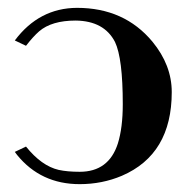

<svg xmlns="http://www.w3.org/2000/svg" viewBox="-20 -464 498 494"><path d="M185.1 -22Q259.8 -22 283.2 -94.7Q295.9 -135.3 295.9 -195.8Q295.9 -314 275.9 -356Q248 -410.2 174.8 -411.1Q112.8 -411.1 80.6 -383.3Q65.4 -370.1 46.9 -346.2L18.1 -359.9Q80.6 -443.4 178.2 -443.8Q299.8 -443.8 372.1 -356.9Q421.9 -296.4 421.9 -227.1Q421.9 -66.9 293.5 -11.7Q242.7 9.8 185.1 9.8Q85 9.8 23.9 -65.4Q20.5 -69.8 18.1 -73.2L46.9 -86.9Q86.9 -37.1 130.9 -26.9Q153.3 -22 185.1 -22Z"/></svg>

Font: Linux Libertine O
Style: Bold
Weight: 700
Designer: Philipp H. Poll
Foundry: Philipp H. Poll
Version: Version 5.0.0